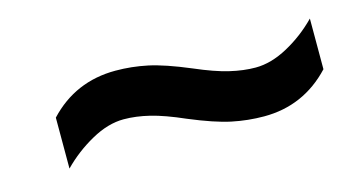

<svg xmlns="http://www.w3.org/2000/svg" viewBox="-34 -521 639 338"><g transform="rotate(-15 286.0 -352.0)"><path d="M284.2 -311Q248.5 -326.7 223.6 -332.8Q198.7 -338.9 176.3 -338.9Q147.9 -338.9 117.2 -321.8Q86.4 -304.7 62 -279.8V-372.6Q111.3 -425.3 184.6 -425.3Q213.9 -425.3 242.7 -419.2Q271.5 -413.1 316.9 -394Q353 -378.4 377.9 -372.6Q402.8 -366.7 424.8 -366.7Q453.1 -366.7 483.6 -383.3Q514.2 -399.9 539.1 -425.3V-333Q489.3 -279.8 417 -279.8Q387.7 -279.8 358.6 -285.9Q329.6 -292 284.2 -311Z"/></g></svg>

Font: Open Sans SemiBold
Style: Italic
Weight: 600
Italic angle: -12°
Designer: Monotype Design Team
Foundry: Monotype Imaging Inc.
Version: Version 3.003; ttfautohint (v1.8.4)